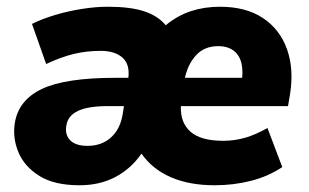

<svg xmlns="http://www.w3.org/2000/svg" viewBox="-20 -539 918 570"><path d="M216 11Q141 11 96.5 -17Q52 -45 34.5 -87.5Q17 -130 24 -174Q35 -242 104.5 -275Q174 -308 323 -308H361Q366 -348 343.5 -368Q321 -388 279 -388Q237 -388 199.5 -379Q162 -370 117 -349L75 -468Q105 -483 143.5 -494.5Q182 -506 223 -512.5Q264 -519 300 -519Q367 -519 408 -505.5Q449 -492 472 -464Q507 -493 547 -506Q587 -519 633 -519Q710 -519 760.5 -485.5Q811 -452 832 -393Q853 -334 841 -259L835 -224H517Q515 -175 545.5 -148Q576 -121 643 -121Q676 -121 707.5 -130Q739 -139 774 -159L818 -43Q776 -15 724.5 -2Q673 11 617 11Q542 11 487 -13Q432 -37 400 -83Q369 -38 322.5 -13.5Q276 11 216 11ZM628 -402Q587 -402 562.5 -375.5Q538 -349 529 -308H699Q703 -355 684 -378.5Q665 -402 628 -402ZM240 -106Q282 -106 309.5 -131Q337 -156 344 -199L348 -224H300Q241 -224 211 -209.5Q181 -195 177 -166Q172 -140 188 -123Q204 -106 240 -106Z"/></svg>

Font: Mulish Black
Style: Italic
Weight: 900
Italic angle: -9°
Designer: Vernon Adams
Foundry: Vernon Adams
Version: Version 3.603; ttfautohint (v1.8.3)